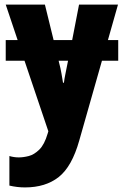

<svg xmlns="http://www.w3.org/2000/svg" viewBox="-20 -573 540 838"><path d="M89 245Q55 245 21 237V108Q41 114 62 114Q82 114 105.5 108Q129 102 151.5 80Q174 58 188 10L191 0L87 -308H5V-398H57L5 -553H176L214 -398H295L325 -553H495L451 -398H496V-308H425L326 40Q294 154 236.5 199.5Q179 245 89 245ZM255 -212H259Q261 -229 265.5 -250.5Q270 -272 276 -303L277 -308H236L237 -303Q245 -273 248.5 -251Q252 -229 255 -212Z"/></svg>

Font: Noto Sans Mono ExtraCondensed Black
Style: Regular
Weight: 900
Width: 2
Designer: Monotype Design Team
Foundry: Monotype Imaging Inc.
Version: Version 2.014